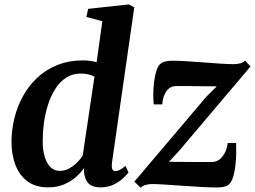

<svg xmlns="http://www.w3.org/2000/svg" viewBox="-20 -837 1152 868"><path d="M486 -100.5Q484 -82.5 487.5 -73Q491 -63.5 501.5 -63.5Q510 -63.5 520.5 -68.5Q531 -73.5 547.5 -87L561 -57Q555 -49.5 538.5 -33.2Q522 -17 495.8 -3.5Q469.5 10 434 10Q397.5 10 380 -8Q362.5 -26 360 -60V-77.5Q346 -56.5 323.2 -36.5Q300.5 -16.5 269 -3.2Q237.5 10 197.5 10Q140 10 103.2 -18Q66.5 -46 49.2 -92.8Q32 -139.5 32 -195.5Q32 -249 45 -302.2Q58 -355.5 84 -402.5Q110 -449.5 148.8 -486Q187.5 -522.5 239.8 -543.2Q292 -564 357 -564Q371 -564 387 -561.8Q403 -559.5 417 -556L442.5 -741L370.5 -760.5L378.5 -797L562.5 -817L587 -803.5ZM407 -490Q394.5 -497 379 -500.8Q363.5 -504.5 346 -504.5Q307.5 -504.5 278.8 -485.8Q250 -467 229.8 -434.8Q209.5 -402.5 196.8 -362.8Q184 -323 178.5 -280.8Q173 -238.5 173 -199.5Q173 -158.5 182.2 -128Q191.5 -97.5 208.8 -81Q226 -64.5 250 -64.5Q272 -64.5 291.8 -75Q311.5 -85.5 327.8 -101.5Q344 -117.5 354 -134ZM960 -446.5Q946 -447 926.5 -447Q907 -447 885.2 -447.2Q863.5 -447.5 842.5 -447.8Q821.5 -448 803.8 -448Q786 -448 775.5 -448Q755.5 -447.5 742.2 -435.8Q729 -424 722 -405.2Q715 -386.5 713.5 -365H675Q673 -381.5 673 -409Q673 -436.5 676.5 -466.2Q680 -496 688 -519.8Q696 -543.5 710 -552Q715.5 -555.5 727.5 -559Q739.5 -562.5 757.5 -562.5Q784.5 -562.5 822.5 -560.2Q860.5 -558 901 -554.8Q941.5 -551.5 977.5 -549.2Q1013.5 -547 1036 -547Q1052.5 -547 1065.2 -550.5Q1078 -554 1088 -563L1112.5 -536.5L790.5 -156L744 -105.5Q764 -105.5 788.2 -105.2Q812.5 -105 838.8 -104.8Q865 -104.5 890 -104.5Q915 -104.5 936.5 -104.5Q966 -104.5 985.5 -129Q1005 -153.5 1009.5 -190.5H1047.5Q1048 -171.5 1047.8 -143.5Q1047.5 -115.5 1044 -86.2Q1040.5 -57 1032.8 -33.5Q1025 -10 1011 0Q1005 4.5 992 7.5Q979 10.5 960 10.5Q931.5 10.5 891 8.2Q850.5 6 807 3Q763.5 0 725.8 -2.5Q688 -5 665.5 -5Q654 -5 639.5 -1.2Q625 2.5 615.5 11.5L587.5 -16L913 -400Z"/></svg>

Font: Merriweather 28pt
Style: Bold Italic
Weight: 700
Italic angle: -7.8°
Version: Version 2.101